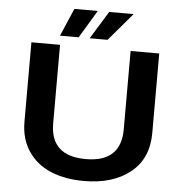

<svg xmlns="http://www.w3.org/2000/svg" viewBox="-60 -954 969 1022"><g transform="rotate(5 425.0 -443.0)"><path d="M232 -748.5 296 -897H421L331.5 -748.5ZM390.5 -748.5 482 -897H612.5L486 -748.5ZM426 11Q325 11 248.8 -20.8Q172.5 -52.5 128 -118Q83.5 -183.5 83.5 -275.5V-700H236.5V-280.5Q236.5 -106 426 -106Q613.5 -106 613.5 -281.5V-700H766.5V-275.5Q766.5 -138 673.2 -63.5Q580 11 426 11Z"/></g></svg>

Font: League Mono Wide SemiBold
Style: Regular
Weight: 600
Width: 8
Designer: Tyler Finck
Foundry: The League of Moveable Type / Tyler Finck
Version: Version 2.210